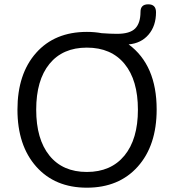

<svg xmlns="http://www.w3.org/2000/svg" viewBox="-20 -862 807 891"><path d="M383 9Q235 9 148 -89Q61 -187 61 -353Q61 -519 147.5 -616.5Q234 -714 383 -714Q419 -714 452 -708Q494 -705 523 -705Q583 -705 607.5 -730Q632 -755 632 -807Q632 -842 668 -842Q704 -842 704 -805Q704 -742 669.5 -701.5Q635 -661 577 -656Q707 -560 707 -354Q707 -187 619.5 -89Q532 9 383 9ZM383 -641Q271 -641 209.5 -565.5Q148 -490 148 -353Q148 -216 209.5 -140Q271 -64 383 -64Q495 -64 557.5 -140Q620 -216 620 -353Q620 -490 558 -565.5Q496 -641 383 -641Z"/></svg>

Font: Nunito
Style: Regular
Weight: 400
Designer: Vernon Adams
Foundry: Vernon Adams
Version: Version 3.602